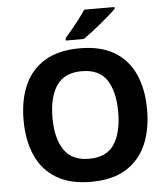

<svg xmlns="http://www.w3.org/2000/svg" viewBox="-61 -989 919 1053"><g transform="rotate(-5 398.0 -462.0)"><path d="M738 -358Q738 -247 701.5 -164.5Q665 -82 590 -36Q515 10 398 10Q282 10 206.5 -36Q131 -82 94.5 -165Q58 -248 58 -359Q58 -470 94.5 -552Q131 -634 206.5 -679.5Q282 -725 399 -725Q515 -725 590 -679.5Q665 -634 701.5 -551.5Q738 -469 738 -358ZM217 -358Q217 -246 260 -181.5Q303 -117 398 -117Q495 -117 537 -181.5Q579 -246 579 -358Q579 -471 537 -535Q495 -599 399 -599Q303 -599 260 -535Q217 -471 217 -358ZM609 -924Q595 -910 572 -890Q549 -870 522.5 -848Q496 -826 470.5 -806.5Q445 -787 426 -774H327V-787Q343 -806 364.5 -831.5Q386 -857 407 -884.5Q428 -912 442 -934H609Z"/></g></svg>

Font: Noto Sans Nag Mundari
Style: Bold
Weight: 700
Version: Version 1.000